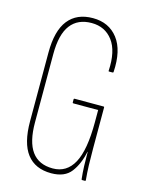

<svg xmlns="http://www.w3.org/2000/svg" viewBox="-104 -726 608 797"><g transform="rotate(15 200.0 -327.5)"><path d="M194 6Q125 6 89.5 -40Q54 -86 54 -180V-475Q54 -569 90.5 -615Q127 -661 196 -661Q265 -661 303.5 -611Q342 -561 336 -467Q336 -464 332 -464H318Q314 -464 315 -467Q320 -552 287 -596Q254 -640 196 -640Q137 -640 106 -599.5Q75 -559 75 -474V-181Q75 -97 105 -56Q135 -15 195 -15Q255 -15 285 -70.5Q315 -126 315 -245V-298H209Q205 -298 205 -301V-315Q205 -318 209 -318H333Q336 -318 336 -315V-139Q336 -99 337 -67Q338 -35 341 -4Q341 0 339 0H326Q323 0 323 -3Q320 -30 319 -58Q318 -86 318 -119H317Q306 -65 279 -29.5Q252 6 194 6Z"/></g></svg>

Font: Sofia Sans Extra Condensed Thin
Style: Regular
Weight: 250
Version: Version 4.100